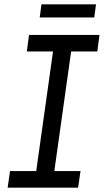

<svg xmlns="http://www.w3.org/2000/svg" viewBox="-20 -860 476 880"><path d="M15 0 26 -76H146L223 -624H103L113 -700H436L426 -624H306L229 -76H349L338 0ZM162 -780 170 -840H420L412 -780Z"/></svg>

Font: Finlandica
Style: Italic
Weight: 400
Italic angle: -8°
Designer: Niklas Ekholm, Juho Hiilivirta, Jaakko Suomalainen
Foundry: Helsinki Type Studio
Version: Version 1.064